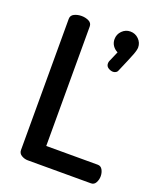

<svg xmlns="http://www.w3.org/2000/svg" viewBox="-138 -826 753 911"><g transform="rotate(20 238.5 -370.5)"><path d="M113 0Q96 0 81 -9Q66 -18 66 -35V-697Q66 -715 82.5 -723Q99 -731 119 -731Q139 -731 155.5 -723Q172 -715 172 -697V-94H432Q448 -94 456 -79.5Q464 -65 464 -47Q464 -30 456 -15Q448 0 432 0ZM349 -533Q337 -533 325 -540.5Q313 -548 313 -562Q313 -569 315 -574L338 -627Q322 -635 312.5 -649Q303 -663 303 -681Q303 -706 320.5 -723.5Q338 -741 362 -741Q387 -741 404.5 -723.5Q422 -706 422 -682Q422 -677 420 -668Q418 -659 412.5 -644.5Q407 -630 397 -606.5Q387 -583 372 -548Q369 -540 362 -536.5Q355 -533 349 -533Z"/></g></svg>

Font: Dosis SemiBold
Style: Regular
Weight: 600
Designer: EdgarTolentino, PabloImpallari, IginoMarini
Foundry: EdgarTolentino, PabloImpallari, IginoMarini
Version: Version 3.001; ttfautohint (v1.8.2)